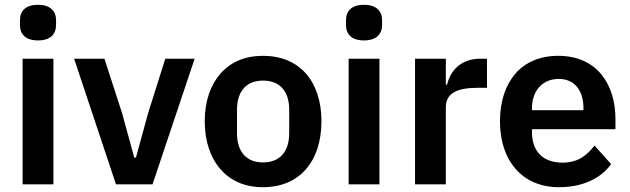

<svg xmlns="http://www.w3.org/2000/svg" viewBox="-20 -766 2617 798"><path d="M138 -598C85 -598 63 -625 63 -662V-682C63 -719 85 -746 138 -746C190 -746 213 -719 213 -682V-662C213 -625 190 -598 138 -598ZM74 -522H202V0H74Z M462 0 288 -522H414L487 -297L538 -111H545L596 -297L667 -522H789L614 0Z M1073 12C998 12 939 -14 897 -62C855 -110 831 -178 831 -262C831 -346 855 -413 897 -461C939 -508 998 -534 1073 -534C1148 -534 1209 -508 1251 -461C1293 -413 1316 -346 1316 -262C1316 -178 1293 -110 1251 -62C1209 -14 1148 12 1073 12ZM1073 -91C1141 -91 1182 -133 1182 -213V-310C1182 -389 1141 -431 1073 -431C1006 -431 965 -389 965 -310V-213C965 -133 1006 -91 1073 -91Z M1493 -598C1440 -598 1418 -625 1418 -662V-682C1418 -719 1440 -746 1493 -746C1545 -746 1568 -719 1568 -682V-662C1568 -625 1545 -598 1493 -598ZM1429 -522H1557V0H1429Z M1705 0V-522H1833V-414H1838C1845 -442 1858 -469 1881 -489C1904 -509 1935 -522 1976 -522H2004V-401H1964C1877 -401 1833 -377 1833 -320V0Z M2304 12C2227 12 2166 -15 2124 -63C2082 -110 2058 -178 2058 -262C2058 -345 2081 -412 2122 -460C2163 -507 2224 -534 2300 -534C2381 -534 2441 -504 2480 -456C2519 -408 2538 -343 2538 -271V-229H2191V-216C2191 -140 2234 -90 2318 -90C2382 -90 2419 -120 2451 -161L2520 -84C2477 -24 2401 12 2304 12ZM2302 -438C2234 -438 2191 -388 2191 -316V-308H2405V-317C2405 -389 2369 -438 2302 -438Z"/></svg>

Font: Plexus Sans SemiBold
Style: Regular
Weight: 600
Version: Version 2.001;PS 002.001;hotconv 1.0.70;makeotf.lib2.5.58329